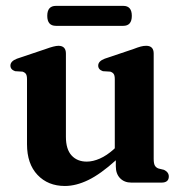

<svg xmlns="http://www.w3.org/2000/svg" viewBox="-20 -622 618 654"><path d="M72 -130.5V-352Q72 -365 68.2 -370.2Q64.5 -375.5 56.5 -378L31.5 -379.5Q15.5 -385 15.5 -398.5Q15.5 -413.5 37.5 -422L135.5 -455Q165.5 -466 179 -466Q204.5 -466 204.5 -439.5V-156Q204.5 -113.5 223.8 -92.5Q243 -71.5 275.5 -71.5Q296.5 -71.5 320 -81.8Q343.5 -92 368 -114L371 -117V-352Q371 -365 367.2 -370.2Q363.5 -375.5 355.5 -378L330.5 -379.5Q314.5 -385 314.5 -398.5Q314.5 -413.5 336.5 -422L434.5 -455Q450 -461 459.5 -463.5Q469 -466 478 -466Q503.5 -466 503.5 -439.5V-81Q503.5 -65 507.5 -58Q511.5 -51 520 -48L538.5 -43.5Q555 -35.5 555 -21Q555 0 530 0H427.5Q403.5 0 389 -15Q374.5 -30 374.5 -55.5V-76Q322.5 -29 280.8 -8.8Q239 11.5 201 11.5Q143.5 11.5 107.8 -26.2Q72 -64 72 -130.5ZM141 -568Q141 -602 170.5 -602H400Q429 -602 429 -568Q429 -534 400 -534H170.5Q141 -534 141 -568Z"/></svg>

Font: Fraunces 72pt Soft SemiBold
Style: Regular
Weight: 600
Version: Version 1.000;[b76b70a41]